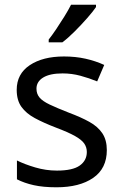

<svg xmlns="http://www.w3.org/2000/svg" viewBox="-20 -786 519 816"><path d="M434 -148Q434 -70 376 -30Q318 10 220 10Q164 10 123.5 1Q83 -8 52 -24V-104Q84 -88 129.5 -74.5Q175 -61 222 -61Q289 -61 319 -82.5Q349 -104 349 -140Q349 -160 338 -176Q327 -192 298.5 -208Q270 -224 217 -244Q165 -264 128 -284Q91 -304 71 -332Q51 -360 51 -404Q51 -472 106.5 -509Q162 -546 252 -546Q301 -546 343.5 -536.5Q386 -527 423 -510L393 -440Q359 -454 322 -464Q285 -474 246 -474Q192 -474 163.5 -456.5Q135 -439 135 -409Q135 -387 148 -371.5Q161 -356 191.5 -341.5Q222 -327 273 -307Q324 -288 360 -268Q396 -248 415 -219.5Q434 -191 434 -148ZM388 -756Q376 -738 351 -709.5Q326 -681 297.5 -652.5Q269 -624 245 -606H187V-618Q202 -637 219.5 -663Q237 -689 254 -716.5Q271 -744 282 -766H388Z"/></svg>

Font: Noto Sans Mayan Numerals
Style: Regular
Weight: 400
Designer: Monotype Design Team
Foundry: Monotype Imaging Inc.
Version: Version 2.001; ttfautohint (v1.8.4.7-5d5b)